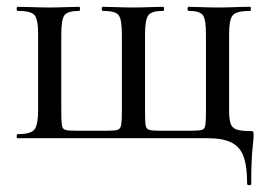

<svg xmlns="http://www.w3.org/2000/svg" viewBox="-20 -406 785 564"><path d="M706 134Q706 83 695.5 54Q685 25 659.5 12.5Q634 0 591 0H32Q29 0 29 -6Q29 -12 32 -12Q71 -12 81.5 -26Q92 -40 92 -83V-305Q92 -349 81.5 -361.5Q71 -374 32 -374Q29 -374 29 -380Q29 -386 32 -386Q51 -386 75.5 -385Q100 -384 124 -384Q148 -384 171.5 -385Q195 -386 213 -386Q215 -386 215 -380Q215 -374 213 -374Q179 -374 169.5 -361.5Q160 -349 160 -305V-81Q160 -52 161.5 -39.5Q163 -27 172 -24.5Q181 -22 201 -22H295Q316 -22 325 -24.5Q334 -27 336 -39.5Q338 -52 338 -80V-305Q338 -349 328.5 -361.5Q319 -374 282 -374Q279 -374 279 -380Q279 -386 282 -386Q300 -386 323.5 -385Q347 -384 371 -384Q395 -384 418 -385Q441 -386 459 -386Q462 -386 462 -380Q462 -374 459 -374Q426 -374 416 -361.5Q406 -349 406 -305V-81Q406 -52 407.5 -39.5Q409 -27 418.5 -24.5Q428 -22 448 -22H542Q564 -22 573 -24.5Q582 -27 583.5 -40Q585 -53 585 -83V-305Q585 -349 576 -361.5Q567 -374 534 -374Q531 -374 531 -380Q531 -386 534 -386Q551 -386 573 -385Q595 -384 618 -384Q644 -384 669 -385Q694 -386 715 -386Q717 -386 717 -380Q717 -374 715 -374Q675 -374 664 -361.5Q653 -349 653 -305V-81Q653 -55 657.5 -42.5Q662 -30 675 -25.5Q688 -21 715 -21Q722 -21 723.5 -19.5Q725 -18 725 -10Q725 2 723 18Q721 34 719.5 61Q718 88 718 134Q718 138 712 138Q706 138 706 134Z"/></svg>

Font: Cormorant Medium
Style: Regular
Weight: 500
Designer: Christian Thalmann (Catharsis Fonts)
Foundry: Catharsis Fonts
Version: Version 4.000